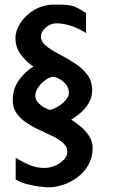

<svg xmlns="http://www.w3.org/2000/svg" viewBox="-20 -637 508 831"><path d="M190.4 173.8Q181.6 173.8 154.8 170.9Q127.9 168 97.7 160.2Q67.4 152.3 47.9 139.6V45.9Q92.8 72.3 117.2 80.6Q141.6 88.9 165 89.8Q193.4 90.8 217.3 80.6Q241.2 70.3 256.3 54.2Q271.5 38.1 271.5 20.5Q271.5 -1 254.4 -17.1Q237.3 -33.2 210.4 -46.4Q183.6 -59.6 153.3 -73.2Q123 -86.9 96.2 -104.5Q69.3 -122.1 52.2 -146Q35.2 -169.9 35.2 -204.1Q35.2 -254.9 64 -293Q92.8 -331.1 125 -348.6Q97.7 -366.2 72.3 -397.9Q46.9 -429.7 46.9 -472.7Q46.9 -503.9 68.4 -537.6Q89.8 -571.3 128.4 -594.2Q167 -617.2 217.8 -617.2Q252 -617.2 272 -615.2Q292 -613.3 309.6 -605.5Q327.1 -597.7 352.5 -580.1V-494.1Q310.5 -519.5 279.3 -527.8Q248 -536.1 225.6 -536.1Q198.2 -536.1 177.7 -517.6Q157.2 -499 157.2 -479.5Q157.2 -456.1 179.7 -438Q202.1 -419.9 235.4 -402.8Q268.6 -385.7 301.3 -364.7Q334 -343.8 356.4 -315.4Q378.9 -287.1 378.9 -247.1Q378.9 -214.8 363.3 -189.5Q347.7 -164.1 326.2 -146.5Q304.7 -128.9 288.1 -119.1Q304.7 -109.4 326.7 -91.3Q348.6 -73.2 364.7 -49.8Q380.9 -26.4 380.9 2.9Q380.9 43.9 362.8 76.2Q344.7 108.4 315.9 129.9Q287.1 151.4 253.9 162.6Q220.7 173.8 190.4 173.8ZM195.3 -161.1Q229.5 -169.9 253.9 -192.9Q278.3 -215.8 278.3 -234.4Q278.3 -257.8 264.2 -273.4Q250 -289.1 233.9 -296.9Q217.8 -304.7 210.9 -304.7Q196.3 -304.7 178.2 -292Q160.2 -279.3 146.5 -260.7Q132.8 -242.2 132.8 -222.7Q132.8 -206.1 145.5 -192.4Q158.2 -178.7 173.3 -170.9Q188.5 -163.1 195.3 -161.1Z"/></svg>

Font: Padauk Book
Style: Bold
Weight: 700
Designer: Debbi Hosken, Becca Hirsbrunner Spalinger
Foundry: SIL International
Version: Version 5.000